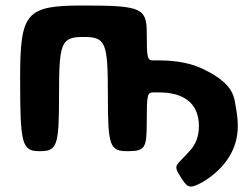

<svg xmlns="http://www.w3.org/2000/svg" viewBox="-20 -548 905 696"><path d="M701 -91C701 -54 690 -27 672 -6C622 53 605 46 632 89C658 132 666 137 705 117C719 110 731 102 743 93C795 54 842 -6 842 -91C842 -111 840 -130 837 -147C828 -192 836 -238 722 -295C677 -318 622 -329 557 -329H535C514 -329 512 -338 512 -429C512 -519 491 -528 283 -528C74 -528 53 -504 53 -264C53 -24 59 0 124 0C188 0 194 -19 194 -207C194 -395 202 -414 283 -414C363 -414 371 -395 371 -207C371 -19 377 0 442 0C506 0 512 -10 512 -107C512 -203 514 -213 535 -213H557C643 -213 701 -176 701 -91Z"/></svg>

Font: Asimov Print
Style: A
Weight: 500
Designer: Google
Version: Version 2.000980: 2014